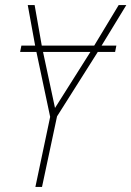

<svg xmlns="http://www.w3.org/2000/svg" viewBox="-20 -734 516 754"><path d="M119 0 177 -275 123 -530H59L64 -555H118L89 -714H116L144 -555H350L446 -714H476L379 -555H437L432 -530H364L204 -277L145 0ZM196 -310 335 -530H149Z"/></svg>

Font: Noto Sans UI SemiCondensed Thin
Style: Italic
Weight: 250
Width: 4
Italic angle: -12°
Designer: Monotype Design Team
Foundry: Monotype Imaging Inc.
Version: Version 1.901